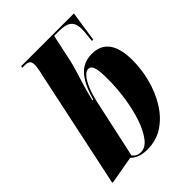

<svg xmlns="http://www.w3.org/2000/svg" viewBox="-219 -874 997 997"><g transform="rotate(-45 280.0 -375.0)"><path d="M272 10Q240 10 217.5 1.5Q195 -7 178 -23L31 3H21L160 -653Q165 -673 167.5 -689Q170 -705 170 -716Q170 -734 161.5 -742Q153 -750 130 -750H113L115 -760H502L477 -593H467Q470 -618 472 -638Q474 -658 474 -676Q474 -714 453.5 -732Q433 -750 383 -750H347L314 -596Q310 -577 299 -541.5Q288 -506 275 -462.5Q262 -419 251 -373H257Q280 -458 318 -502Q356 -546 420 -546Q546 -546 546 -371Q546 -306 528.5 -239Q511 -172 476.5 -115.5Q442 -59 391 -24.5Q340 10 272 10ZM239 -4Q272 -4 299 -39Q326 -74 345.5 -131Q365 -188 375.5 -257.5Q386 -327 386 -396Q386 -458 377.5 -481Q369 -504 352 -504Q334 -504 317 -483.5Q300 -463 286.5 -430Q273 -397 264 -358L192 -27Q210 -4 239 -4Z"/></g></svg>

Font: Noto Serif Display ExtraCondensed Black
Style: Italic
Weight: 900
Width: 2
Italic angle: -12°
Designer: Monotype Design Team
Foundry: Monotype Imaging Inc.
Version: Version 2.009